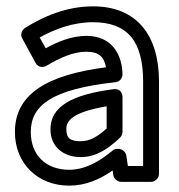

<svg xmlns="http://www.w3.org/2000/svg" viewBox="-20 -548 563 605"><path d="M77 -132C77 -216 143 -267 344 -289C357 -290 366 -302 366 -314C365 -373 335 -435 252 -435C205 -435 161 -416 124 -396L105 -430C154 -457 211 -478 273 -478C381 -478 431 -419 431 -291V-25H383L378 -58C376 -70 364 -79 353 -79H350C344 -79 338 -77 334 -73C292 -38 247 -13 198 -13C125 -13 77 -59 77 -132ZM27 -132C27 -33 99 37 198 37C250 37 295 17 335 -11L337 4C339 15 350 25 362 25H456C467 25 481 15 481 0V-291C481 -437 411 -528 273 -528C188 -528 115 -495 59 -460C49 -454 43 -439 50 -427L92 -350C99 -336 116 -334 127 -341C169 -366 211 -385 252 -385C294 -385 308 -367 314 -336C130 -312 27 -253 27 -132ZM139 -141C139 -81 185 -53 234 -53C283 -53 321 -79 358 -114C363 -119 366 -126 366 -132V-242C366 -252 360 -270 338 -267C206 -250 139 -212 139 -141ZM189 -141C189 -166 205 -194 316 -213V-143C286 -116 262 -103 234 -103C201 -103 189 -113 189 -141Z"/></svg>

Font: Falling Sky
Style: Ou
Weight: 400
Designer: Paul D. Hunt
Foundry: Adobe Systems Incorporated
Version: Version 1.02